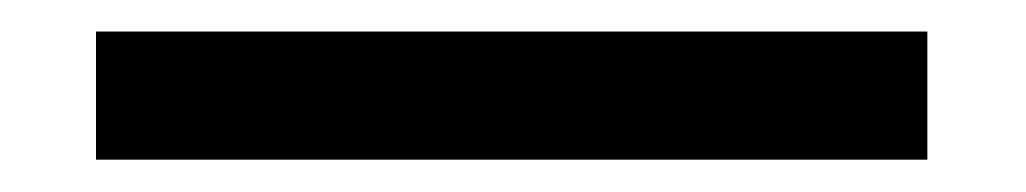

<svg xmlns="http://www.w3.org/2000/svg" viewBox="-20 160 641 120"><path d="M40 179.7Q40 200.2 40 259.8Q169.9 259.8 559.6 259.8Q559.6 240.2 559.6 179.7Q429.7 179.7 40 179.7Z"/></svg>

Font: Alibu-Mazigh Belqasem 1
Style: Bold
Weight: 400
Designer: Mazigh Mubarik Belqasem
Version: Version 1.0